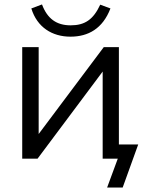

<svg xmlns="http://www.w3.org/2000/svg" viewBox="-20 -714 661 864"><path d="M80 0H149L442 -392V0H510L462 130H532L602 -64H515V-502H447L154 -111V-502H80ZM297 -549C377 -549 442 -585 477 -676L431 -693C400 -626 362 -600 298 -600C234 -600 193 -630 169 -694L121 -676C147 -591 215 -549 297 -549Z"/></svg>

Font: Poppy and Pepper
Style: Regular
Weight: 400
Designer: Thy Ha
Foundry: Thy Ha
Version: Version 0.001;Glyphs 3.2 (3227)